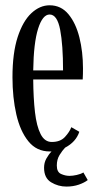

<svg xmlns="http://www.w3.org/2000/svg" viewBox="-20 -548 355 708"><path d="M163.5 10.5Q115 10.5 84.8 -26.8Q54.5 -64 40.2 -126.2Q26 -188.5 26 -263Q26 -352.5 45.2 -411.5Q64.5 -470.5 95.8 -499.5Q127 -528.5 163 -528.5Q205 -528.5 232.2 -495.8Q259.5 -463 272.8 -410Q286 -357 286 -296Q286 -285.5 285.8 -275.2Q285.5 -265 285 -255H102.5Q103 -186 109 -134.2Q115 -82.5 129.8 -53.5Q144.5 -24.5 171 -24.5Q202.5 -24.5 219.5 -43Q236.5 -61.5 243 -79L272.5 -62Q260 -24.5 220 -3.5Q209.5 7.5 199.5 23.8Q189.5 40 189.5 62.5Q189.5 86.5 205.2 93.5Q221 100.5 236 100.5Q248 100.5 262.8 97.2Q277.5 94 287.5 88L303.5 116Q291.5 125.5 270.8 132.8Q250 140 225 140Q194.5 140 168.5 124.2Q142.5 108.5 142.5 70.5Q142.5 52 150.8 37Q159 22 170 10.5Q167 10.5 163.5 10.5ZM163 -494.5Q137 -494.5 120.5 -442.2Q104 -390 102.5 -288.5H212.5Q212.5 -382.5 201.8 -438.5Q191 -494.5 163 -494.5Z"/></svg>

Font: Imbue 10pt
Style: Regular
Weight: 400
Designer: Tyler Finck
Foundry: Etcetera Type Company
Version: Version 1.102; ttfautohint (v1.8.3)